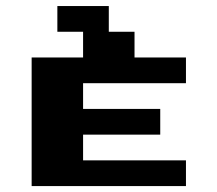

<svg xmlns="http://www.w3.org/2000/svg" viewBox="-20 -628 734 648"><path d="M434 -434H607.6V-347.2H260.4V-260.4H520.8V-173.6H260.4V-86.8H607.6V0H86.8V-434H260.4V-520.8H173.6V-607.6H347.2V-520.8H434Z"/></svg>

Font: 8-bit Operator+ 8
Style: Bold
Weight: 700
Designer: GrandChaos9000
Version: Version 1.3.0 - August 1, 2014